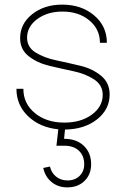

<svg xmlns="http://www.w3.org/2000/svg" viewBox="-20 -540 545 830"><path d="M259 90H224L232 19Q152 11 101.5 -37.5Q51 -86 51 -156H81Q81 -92 131 -51Q181 -10 258 -10Q330 -10 377 -44.5Q424 -79 424 -130Q424 -172 387 -196.5Q350 -221 298 -232Q246 -243 193.5 -255.5Q141 -268 104 -297Q67 -326 67 -375Q67 -437 119 -478.5Q171 -520 249 -520Q332 -520 387 -473.5Q442 -427 442 -355H412Q412 -414 366 -452Q320 -490 250 -490Q185 -490 141 -457.5Q97 -425 97 -377Q97 -336 134 -313Q171 -290 224 -279Q276 -268 328 -255.5Q380 -243 417 -212.5Q454 -182 454 -132Q454 -67 399.5 -24Q345 19 261 20L257 60Q311 60 342.5 90.5Q374 121 374 170Q374 214 345.5 242Q317 270 271 270Q231 270 203 247Q175 224 167 186L196 180Q202 207 222.5 223.5Q243 240 272 240Q304 240 324 220.5Q344 201 344 170Q344 133 321 111.5Q298 90 259 90Z"/></svg>

Font: Metropolitano Thin
Style: Regular
Weight: 250
Designer: Fonts by Alex Slobzheninov & Chris M. Simpson / Changes by Cristiano Sobral
Foundry: Fonts by Alex Slobzheninov & Chris M. Simpson / Changes by Cristiano Sobral
Version: Version 1.00;August 30, 2020;FontCreator 13.0.0.2681 64-bit